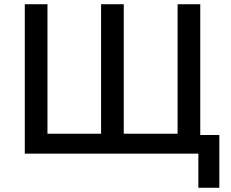

<svg xmlns="http://www.w3.org/2000/svg" viewBox="-20 -725 1092 906"><path d="M916 161V0H97V-705H204V-94H457V-705H564V-94H818V-705H925V-88H1015V161Z"/></svg>

Font: Nunito Sans 7pt SemiCondensed SemiBold
Style: Regular
Weight: 600
Width: 4
Designer: Vernon Adams
Foundry: Vernon Adams
Version: Version 3.101;gftools[0.9.27]